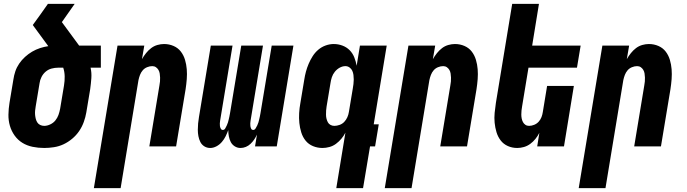

<svg xmlns="http://www.w3.org/2000/svg" viewBox="-20 -755 3540 990"><path d="M208 8Q177 8 148 2Q119 -4 95.5 -18.5Q72 -33 55.5 -56Q39 -79 31 -106.5Q23 -134 23.5 -164Q24 -194 29 -225L49 -345Q52 -366 59 -387Q66 -408 79 -427Q92 -446 109 -461.5Q126 -477 145.5 -488.5Q165 -500 186.5 -507Q208 -514 229 -517L149 -626Q169 -653 188.5 -680.5Q208 -708 227 -735H365L299 -641L388 -520H500V-406H447Q453 -380 451 -352Q449 -324 445 -295L425 -175Q421 -151 412 -126Q403 -101 388 -79Q373 -57 352 -39.5Q331 -22 307.5 -11Q284 0 258 4Q232 8 208 8ZM208 -106Q223 -106 239 -113.5Q255 -121 265.5 -134Q276 -147 281.5 -162.5Q287 -178 290 -194L310 -314Q314 -338 313.5 -361.5Q313 -385 306 -406H280Q263 -406 246 -401.5Q229 -397 215.5 -385.5Q202 -374 194 -358Q186 -342 184 -326L164 -206Q162 -195 161 -184Q160 -173 161 -162.5Q162 -152 164.5 -142Q167 -132 172.5 -123.5Q178 -115 187.5 -110.5Q197 -106 208 -106Z M464 215 586 -520H724L712 -450Q721 -466 733 -481Q745 -496 759.5 -507Q774 -518 791.5 -523Q809 -528 826 -528Q852 -528 875 -518Q898 -508 912.5 -489Q927 -470 934 -446.5Q941 -423 943 -398Q945 -373 943 -347Q941 -321 937 -295L888 0H750L802 -314Q804 -325 805 -335Q806 -345 805.5 -355.5Q805 -366 803.5 -376Q802 -386 797 -394.5Q792 -403 784 -408.5Q776 -414 765 -414Q752 -414 738.5 -408.5Q725 -403 716 -392.5Q707 -382 702 -369Q697 -356 694 -342L602 215Z M1064 8Q1047 8 1033.5 -0.5Q1020 -9 1013 -23Q1006 -37 1003 -53Q1000 -69 1000 -85.5Q1000 -102 1001.5 -118.5Q1003 -135 1006 -152L1067 -520H1179L1115 -133Q1114 -126 1113.5 -119Q1113 -112 1114 -105Q1115 -98 1118.5 -91.5Q1122 -85 1129 -85Q1137 -85 1141.5 -93Q1146 -101 1149.5 -108.5Q1153 -116 1155.5 -124Q1158 -132 1159.5 -139.5Q1161 -147 1163 -155Q1165 -163 1166 -171L1224 -520H1336L1272 -133Q1271 -126 1270.5 -119Q1270 -112 1271 -105Q1272 -98 1275 -91.5Q1278 -85 1286 -85Q1293 -85 1298 -93Q1303 -101 1306.5 -108.5Q1310 -116 1312.5 -124Q1315 -132 1316.5 -139.5Q1318 -147 1320 -155Q1322 -163 1323 -171L1381 -520H1493L1407 0H1295L1305 -61Q1299 -48 1291 -36Q1283 -24 1272 -13.5Q1261 -3 1247.5 2.5Q1234 8 1220 8Q1204 8 1190.5 -0.5Q1177 -9 1170 -22.5Q1163 -36 1160 -52Q1157 -68 1157 -84Q1151 -68 1143.5 -52.5Q1136 -37 1124 -23Q1112 -9 1096 -0.5Q1080 8 1064 8Z M1704 -106Q1717 -106 1731 -111Q1745 -116 1755 -126.5Q1765 -137 1771 -150.5Q1777 -164 1779 -178L1799 -298Q1801 -310 1802.5 -321.5Q1804 -333 1804 -345Q1804 -357 1802.5 -368.5Q1801 -380 1796.5 -390Q1792 -400 1782.5 -407Q1773 -414 1761 -414Q1746 -414 1731.5 -406Q1717 -398 1706.5 -385Q1696 -372 1691 -356.5Q1686 -341 1684 -326L1664 -206Q1662 -195 1661.5 -184.5Q1661 -174 1661 -163.5Q1661 -153 1663.5 -143Q1666 -133 1670.5 -124.5Q1675 -116 1684 -111Q1693 -106 1704 -106ZM1714 215 1761 -71Q1753 -55 1740.5 -40Q1728 -25 1712.5 -13.5Q1697 -2 1678.5 3Q1660 8 1643 8Q1617 8 1594 -1.5Q1571 -11 1556 -29.5Q1541 -48 1533.5 -72Q1526 -96 1523.5 -121Q1521 -146 1522.5 -172Q1524 -198 1529 -225L1549 -345Q1552 -365 1557.5 -385.5Q1563 -406 1571.5 -426Q1580 -446 1592 -465Q1604 -484 1621 -498.5Q1638 -513 1659 -520.5Q1680 -528 1701 -528Q1724 -528 1745.5 -520Q1767 -512 1782.5 -496.5Q1798 -481 1806.5 -460Q1815 -439 1819 -416L1836 -520H1974L1907 -114H1933L1914 0H1888L1852 215Z M1964 215 2086 -520H2224L2212 -450Q2221 -466 2233 -481Q2245 -496 2259.5 -507Q2274 -518 2291.5 -523Q2309 -528 2326 -528Q2352 -528 2375 -518Q2398 -508 2412.5 -489Q2427 -470 2434 -446.5Q2441 -423 2443 -398Q2445 -373 2443 -347Q2441 -321 2437 -295L2388 0H2250L2302 -314Q2304 -325 2305 -335Q2306 -345 2305.5 -355.5Q2305 -366 2303.5 -376Q2302 -386 2297 -394.5Q2292 -403 2284 -408.5Q2276 -414 2265 -414Q2252 -414 2238.5 -408.5Q2225 -403 2216 -392.5Q2207 -382 2202 -369Q2197 -356 2194 -342L2102 215Z M2647 8Q2621 8 2598.5 -2Q2576 -12 2561.5 -31Q2547 -50 2540 -73.5Q2533 -97 2530.5 -122Q2528 -147 2530.5 -173Q2533 -199 2537 -225L2621 -735H2759L2724 -520H2974L2955 -406H2705L2672 -206Q2670 -195 2669 -185Q2668 -175 2668 -164.5Q2668 -154 2670 -144Q2672 -134 2676.5 -125.5Q2681 -117 2689 -111.5Q2697 -106 2708 -106Q2721 -106 2734.5 -111.5Q2748 -117 2757.5 -127.5Q2767 -138 2772 -151Q2777 -164 2779 -178L2801 -312H2939L2888 0H2750L2761 -70Q2753 -54 2741 -39Q2729 -24 2714 -13Q2699 -2 2681.5 3Q2664 8 2647 8Z M2964 215 3086 -520H3224L3212 -450Q3221 -466 3233 -481Q3245 -496 3259.5 -507Q3274 -518 3291.5 -523Q3309 -528 3326 -528Q3352 -528 3375 -518Q3398 -508 3412.5 -489Q3427 -470 3434 -446.5Q3441 -423 3443 -398Q3445 -373 3443 -347Q3441 -321 3437 -295L3388 0H3250L3302 -314Q3304 -325 3305 -335Q3306 -345 3305.5 -355.5Q3305 -366 3303.5 -376Q3302 -386 3297 -394.5Q3292 -403 3284 -408.5Q3276 -414 3265 -414Q3252 -414 3238.5 -408.5Q3225 -403 3216 -392.5Q3207 -382 3202 -369Q3197 -356 3194 -342L3102 215Z"/></svg>

Font: Iosevka Term Curly Hv Obl
Style: Regular
Weight: 900
Italic angle: -9°
Designer: Belleve Invis
Foundry: Belleve Invis
Version: Version 32.3.0